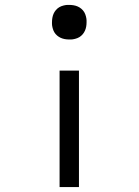

<svg xmlns="http://www.w3.org/2000/svg" viewBox="-20 -548 565 783"><path d="M223 215V-260H302V215ZM262 -387Q253 -387 244.5 -388.5Q236 -390 228 -393.5Q220 -397 213 -403Q206 -409 201.5 -416.5Q197 -424 194.5 -434Q192 -444 192 -450V-457Q192 -466 193.5 -475Q195 -484 198.5 -492Q202 -500 208 -507Q214 -514 221.5 -518.5Q229 -523 239 -525.5Q249 -528 255 -528H262Q271 -528 280 -526.5Q289 -525 297 -521.5Q305 -518 312 -512Q319 -506 323.5 -498.5Q328 -491 330.5 -481Q333 -471 333 -465V-457Q333 -448 331.5 -439.5Q330 -431 326.5 -423Q323 -415 317 -408Q311 -401 303.5 -396.5Q296 -392 286 -389.5Q276 -387 270 -387Z"/></svg>

Font: Iosevka Pride
Style: Regular
Weight: 400
Monospace: yes
Designer: Belleve Invis
Foundry: Belleve Invis
Version: Version 30.3.1; ttfautohint (v1.8.4)